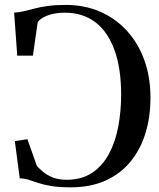

<svg xmlns="http://www.w3.org/2000/svg" viewBox="-20 -772 666 802"><path d="M275.5 10.5Q226 10.5 193.8 5Q161.5 -0.5 139.8 -7.8Q118 -15 100.2 -20.8Q82.5 -26.5 62.5 -27L42 -182.5L94.5 -190.5L134 -79Q145 -66.5 161.5 -53Q178 -39.5 202 -30.2Q226 -21 257.5 -21Q321.5 -21 365.2 -50.5Q409 -80 435.8 -130.5Q462.5 -181 474.2 -244.5Q486 -308 486 -376Q486 -486.5 458.2 -563Q430.5 -639.5 378.2 -679.2Q326 -719 251.5 -719Q221 -719 198 -713.2Q175 -707.5 159.8 -698.5Q144.5 -689.5 137.5 -679.5L117.5 -539.5H52L39 -719.5Q58 -720 78.2 -724.8Q98.5 -729.5 122.8 -736Q147 -742.5 179.2 -747Q211.5 -751.5 254.5 -751.5Q332 -751.5 396.8 -723.8Q461.5 -696 509 -644.5Q556.5 -593 582.5 -522Q608.5 -451 608.5 -364.5Q608.5 -283.5 587.5 -215.2Q566.5 -147 524.5 -96.2Q482.5 -45.5 420.2 -17.5Q358 10.5 275.5 10.5Z"/></svg>

Font: Merriweather 120pt
Style: Regular
Weight: 400
Version: Version 2.100